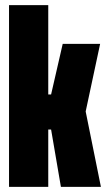

<svg xmlns="http://www.w3.org/2000/svg" viewBox="-20 -724 411 744"><path d="M167 -222H178L216 0H371L312 -292L368 -554H223L178 -358H167V-704H15V0H167Z"/></svg>

Font: Queering Heavy
Style: Bold
Weight: 900
Designer: Adam Naccarato
Foundry: adamnac
Version: Version 2.000;hotconv 1.0.109;makeotfexe 2.5.65596